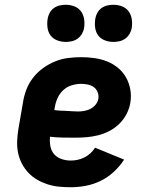

<svg xmlns="http://www.w3.org/2000/svg" viewBox="-20 -778 640 806"><path d="M277 8Q251 8 226.5 5.5Q202 3 179 -4.5Q156 -12 135.5 -24Q115 -36 99 -53Q83 -70 72 -91Q61 -112 56 -136Q51 -160 52 -185Q53 -210 57 -235L76 -345Q80 -373 90 -400Q100 -427 118 -450.5Q136 -474 160 -491.5Q184 -509 211 -520Q238 -531 266 -534.5Q294 -538 321 -538Q349 -538 377 -534Q405 -530 430 -520Q455 -510 475.5 -493Q496 -476 509 -453Q522 -430 527 -402.5Q532 -375 527 -346Q523 -322 511 -299Q499 -276 480.5 -258Q462 -240 439 -228Q416 -216 391.5 -210Q367 -204 343 -202Q319 -200 295 -200Q269 -200 242.5 -200.5Q216 -201 190 -204Q188 -184 191.5 -164.5Q195 -145 207 -131Q219 -117 238 -110.5Q257 -104 277 -104Q291 -104 305.5 -107Q320 -110 334 -117Q348 -124 359.5 -134.5Q371 -145 379 -158L501 -108Q483 -80 457.5 -56.5Q432 -33 402 -18.5Q372 -4 340 2Q308 8 277 8ZM308 -310Q321 -310 334.5 -312.5Q348 -315 360.5 -321.5Q373 -328 382 -339.5Q391 -351 393 -364Q395 -379 389.5 -392Q384 -405 373.5 -412.5Q363 -420 349 -423Q335 -426 321 -426Q301 -426 281 -420Q261 -414 245.5 -399.5Q230 -385 221.5 -366Q213 -347 210 -327L208 -316Q221 -314 233.5 -313.5Q246 -313 258.5 -312.5Q271 -312 283.5 -311Q296 -310 308 -310ZM456 -602Q438 -602 420.5 -608.5Q403 -615 392.5 -629Q382 -643 379.5 -661.5Q377 -680 380 -699Q382 -712 388.5 -724Q395 -736 406 -744Q417 -752 430 -755Q443 -758 456 -758Q475 -758 492 -751.5Q509 -745 519.5 -731Q530 -717 533 -698.5Q536 -680 533 -661Q531 -648 524 -636Q517 -624 506 -616Q495 -608 482 -605Q469 -602 456 -602ZM256 -602Q238 -602 220.5 -608.5Q203 -615 192.5 -629Q182 -643 179.5 -661.5Q177 -680 180 -699Q182 -712 188.5 -724Q195 -736 206 -744Q217 -752 230 -755Q243 -758 256 -758Q275 -758 292 -751.5Q309 -745 319.5 -731Q330 -717 333 -698.5Q336 -680 333 -661Q331 -648 324 -636Q317 -624 306 -616Q295 -608 282 -605Q269 -602 256 -602Z"/></svg>

Font: Iosevka Slab Heavy Extended
Style: Italic
Weight: 900
Width: 7
Italic angle: -9°
Monospace: yes
Designer: Belleve Invis
Foundry: Belleve Invis
Version: Version 11.1.0; ttfautohint (v1.8.3)